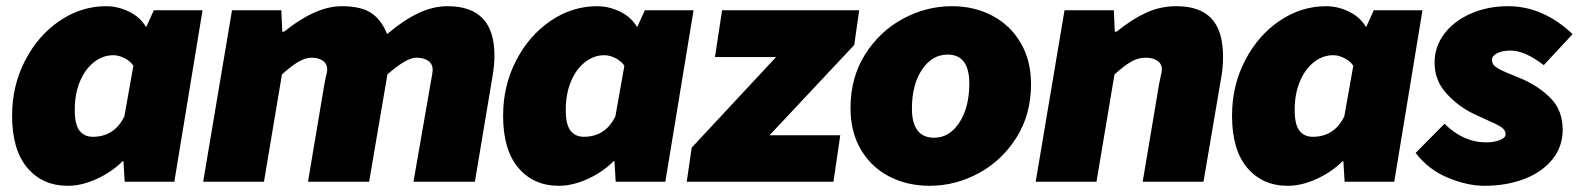

<svg xmlns="http://www.w3.org/2000/svg" viewBox="-20 -586 5095 619"><path d="M19 -213Q19 -310 61 -391Q103 -472 172.5 -519Q242 -566 322 -566Q360 -566 396 -548.5Q432 -531 450 -500H452L476 -553H633L542 0H382L378 -66H375Q340 -31 291.5 -9Q243 13 199 13Q117 13 68 -45Q19 -103 19 -213ZM381 -211 410 -374Q400 -389 381.5 -398.5Q363 -408 345 -408Q312 -408 283.5 -386Q255 -364 238 -324Q221 -284 221 -232Q221 -184 236.5 -164.5Q252 -145 279 -145Q349 -145 381 -211Z M728 -553H887L890 -484H896Q998 -566 1082 -566Q1144 -566 1177 -544Q1210 -522 1228 -476Q1281 -521 1328.5 -543.5Q1376 -566 1423 -566Q1574 -566 1574 -408Q1574 -375 1568 -341L1511 0H1313L1368 -316Q1375 -353 1375 -360Q1375 -380 1360.5 -390Q1346 -400 1322 -400Q1290 -400 1229 -346L1170 0H973L1026 -316L1031 -340Q1035 -356 1035 -361Q1035 -380 1021 -390Q1007 -400 984 -400Q965 -400 942.5 -387Q920 -374 889 -346L831 0H635Z M1602 -213Q1602 -310 1644 -391Q1686 -472 1755.5 -519Q1825 -566 1905 -566Q1943 -566 1979 -548.5Q2015 -531 2033 -500H2035L2059 -553H2216L2125 0H1965L1961 -66H1958Q1923 -31 1874.5 -9Q1826 13 1782 13Q1700 13 1651 -45Q1602 -103 1602 -213ZM1964 -211 1993 -374Q1983 -389 1964.5 -398.5Q1946 -408 1928 -408Q1895 -408 1866.5 -386Q1838 -364 1821 -324Q1804 -284 1804 -232Q1804 -184 1819.5 -164.5Q1835 -145 1862 -145Q1932 -145 1964 -211Z M2210 -110 2482 -402H2285L2308 -553H2750L2734 -441L2461 -150H2689L2667 0H2194Z M2722 -238Q2722 -336 2769 -410.5Q2816 -485 2891 -525.5Q2966 -566 3049 -566Q3121 -566 3179 -535.5Q3237 -505 3270.5 -448Q3304 -391 3304 -315Q3304 -217 3257 -142.5Q3210 -68 3135 -27.5Q3060 13 2977 13Q2904 13 2846 -17.5Q2788 -48 2755 -104.5Q2722 -161 2722 -238ZM3105 -317Q3105 -410 3035 -410Q2985 -410 2952.5 -361.5Q2920 -313 2920 -236Q2920 -142 2992 -142Q3041 -142 3073 -191Q3105 -240 3105 -317Z M3412 -553H3571L3574 -484H3580Q3628 -523 3674 -544.5Q3720 -566 3773 -566Q3848 -566 3885.5 -526.5Q3923 -487 3923 -403Q3923 -369 3918 -341L3860 0H3664L3717 -316L3722 -340Q3726 -356 3726 -361Q3726 -380 3711.5 -390Q3697 -400 3673 -400Q3649 -400 3626.5 -387Q3604 -374 3573 -346L3515 0H3319Z M3952 -213Q3952 -310 3994 -391Q4036 -472 4105.5 -519Q4175 -566 4255 -566Q4293 -566 4329 -548.5Q4365 -531 4383 -500H4385L4409 -553H4566L4475 0H4315L4311 -66H4308Q4273 -31 4224.5 -9Q4176 13 4132 13Q4050 13 4001 -45Q3952 -103 3952 -213ZM4314 -211 4343 -374Q4333 -389 4314.5 -398.5Q4296 -408 4278 -408Q4245 -408 4216.5 -386Q4188 -364 4171 -324Q4154 -284 4154 -232Q4154 -184 4169.5 -164.5Q4185 -145 4212 -145Q4282 -145 4314 -211Z M4544 -93 4637 -187Q4698 -127 4771 -127Q4797 -127 4815.5 -134.5Q4834 -142 4834 -153Q4834 -167 4819.5 -176.5Q4805 -186 4770 -201L4729 -220Q4680 -244 4642.5 -285.5Q4605 -327 4605 -384Q4605 -435 4636 -476.5Q4667 -518 4721.5 -542Q4776 -566 4842 -566Q4955 -566 5050 -476L4957 -376Q4896 -423 4850 -423Q4824 -423 4807 -414.5Q4790 -406 4790 -393Q4790 -378 4804.5 -368.5Q4819 -359 4854 -345L4888 -331Q4944 -306 4981 -267.5Q5018 -229 5018 -167Q5018 -114 4985.5 -73Q4953 -32 4895.5 -9.5Q4838 13 4765 13Q4711 13 4648 -13Q4585 -39 4544 -93Z"/></svg>

Font: Nebula Sans Black
Style: Regular
Weight: 900
Italic angle: -9°
Designer: Paul D. Hunt for Adobe (as Source Sans)
Foundry: Nebula Entertainment & Broadcasting LLC
Version: Version 1.010